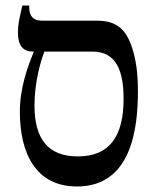

<svg xmlns="http://www.w3.org/2000/svg" viewBox="-20 -667 565 696"><path d="M259 9C457 9 480 -202 480 -337C480 -377 478 -424 464 -477C442 -557 407 -592 332 -592H132C100 -592 86 -609 86 -640V-647H61C50 -599 45 -578 45 -550C45 -500 65 -480 99 -480H102V-478C80 -424 52 -349 52 -262C52 -111 110 9 259 9ZM105 -284C105 -372 129 -450 141 -480H315C402 -480 428 -410 428 -308C428 -174 378 -100 262 -100C154 -100 105 -164 105 -284Z"/></svg>

Font: Noto Serif Hebrew SemiCondensed Medium
Style: Regular
Weight: 500
Width: 4
Designer: Monotype Design Team
Foundry: Monotype Imaging Inc.
Version: Version 2.004